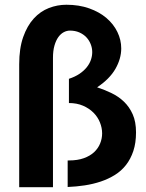

<svg xmlns="http://www.w3.org/2000/svg" viewBox="-20 -785 611 805"><path d="M60.5 0V-515.6Q60.5 -582 77.1 -629.4Q93.8 -676.8 121.3 -707Q148.9 -737.3 184.6 -751.2Q220.2 -765.1 258.3 -765.1Q311 -765.1 353.8 -750Q396.5 -734.9 426.3 -709.5Q456.1 -684.1 472.2 -650.9Q488.3 -617.7 488.3 -582Q488.3 -539.1 464.1 -496.6Q439.9 -454.1 387.2 -418.9Q418.5 -408.7 447.8 -394.5Q477.1 -380.4 499.8 -358.6Q522.5 -336.9 536.4 -305.7Q550.3 -274.4 550.3 -230Q550.3 -186 539.1 -152.1Q527.8 -118.2 508.3 -93.3Q488.8 -68.4 461.7 -51.5Q434.6 -34.7 402.6 -23.9Q370.6 -13.2 335.2 -7.8Q299.8 -2.4 263.7 -1V-112.3H269.5Q305.2 -112.3 331.5 -121.8Q357.9 -131.3 374.8 -147.2Q391.6 -163.1 399.9 -183.6Q408.2 -204.1 408.2 -225.6Q408.2 -249 398.9 -272Q389.6 -294.9 371.8 -312.7Q354 -330.6 328.1 -341.8Q302.2 -353 269 -353V-454.6Q294.4 -462.9 313 -475.3Q331.5 -487.8 343.5 -502.7Q355.5 -517.6 361.1 -533.9Q366.7 -550.3 366.7 -566.4Q366.7 -584 360.1 -600.3Q353.5 -616.7 341.6 -629.2Q329.6 -641.6 312.3 -649.2Q294.9 -656.7 273.4 -656.7Q259.8 -656.7 247.1 -649.9Q234.4 -643.1 224.4 -629.2Q214.4 -615.2 208.3 -593.8Q202.1 -572.3 202.1 -542.5V0Z"/></svg>

Font: Francois One
Style: Regular
Weight: 400
Designer: Vernon Adams
Foundry: vernon adams
Version: Version 1.000